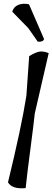

<svg xmlns="http://www.w3.org/2000/svg" viewBox="-20 -1012 282 1033"><path d="M136 -989 217 -802Q212 -785 183 -788L132 -861L46 -949Q53 -975 78 -985.5Q103 -996 136 -989ZM137 -710Q178 -735 200 -735Q222 -735 242 -726L167 -401Q162 -350 144 -213.5Q126 -77 118 0Q45 7 23 -31Q96 -331 122 -497Z"/></svg>

Font: Tillana
Style: Regular
Weight: 400
Designer: Lipi Raval (Devanagari, Latin), Jonny Pinhorn (Latin)
Foundry: Indian Type Foundry
Version: Version 2.003;PS 1.0;hotconv 1.0.79;makeotf.lib2.5.61930; tt